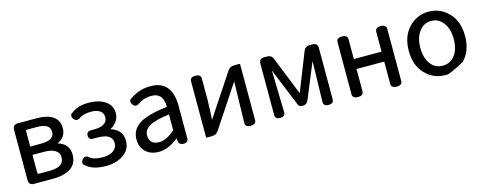

<svg xmlns="http://www.w3.org/2000/svg" viewBox="-28 -1089 4244 1693"><g transform="rotate(-15 2094.0 -242.0)"><path d="M425.8 -256.8Q529.3 -226.6 529.3 -127Q529.3 -44.9 469.7 -5.4Q410.2 34.2 308.6 34.2H133.8Q110.4 34.2 98.6 22.5Q86.9 10.7 86.9 -12.7V-471.7Q86.9 -495.1 98.6 -506.8Q110.4 -518.6 133.8 -518.6H300.8Q421.9 -518.6 470.7 -468.8Q505.9 -434.6 505.9 -376Q505.9 -291 425.8 -256.8ZM186.5 -292H285.2Q360.4 -292 388.7 -320.3Q406.2 -337.9 406.2 -368.2Q406.2 -443.4 292 -443.4H201.2Q193.4 -443.4 189.9 -439.9Q186.5 -436.5 186.5 -429.7ZM186.5 -54.7Q186.5 -47.9 189.9 -44.4Q193.4 -41 201.2 -41H298.8Q376 -41 407.2 -72.3Q428.7 -93.8 428.7 -131.8Q428.7 -170.9 395.5 -192.4Q360.4 -215.8 293 -215.8H186.5Z M909.2 -256.8Q1015.6 -224.6 1015.6 -121.1Q1015.6 -44.9 950.2 1Q884.8 46.9 792 46.9Q669.9 46.9 611.3 -6.8Q592.8 -17.6 592.8 -34.2Q592.8 -44.9 601.6 -58.6Q615.2 -80.1 634.8 -80.1Q644.5 -80.1 656.2 -73.2Q657.2 -73.2 658.2 -72.3Q693.4 -35.2 784.2 -35.2Q839.8 -35.2 877 -60.5Q914.1 -86.9 914.1 -127.9Q914.1 -163.1 893.6 -183.6Q861.3 -215.8 780.3 -215.8H738.3Q719.7 -215.8 710 -225.6Q700.2 -235.4 700.2 -253.9Q700.2 -272.5 710 -282.2Q719.7 -292 738.3 -292H766.6Q842.8 -292 873 -322.3Q892.6 -341.8 892.6 -370.1Q892.6 -410.2 864.3 -429.7Q835 -450.2 785.2 -450.2Q707 -450.2 668.9 -418Q668.9 -418 668 -418Q657.2 -412.1 647.5 -412.1Q627.9 -412.1 613.3 -434.6Q605.5 -447.3 605.5 -458Q605.5 -468.8 613.3 -477.5Q619.1 -480.5 625 -485.4Q683.6 -532.2 779.8 -532.2Q876 -532.2 932.6 -493.2Q991.2 -454.1 992.2 -381.8Q992.2 -329.1 952.1 -289.1Q934.6 -270.5 909.2 -256.8Z M1153.3 4.9Q1107.4 -38.1 1107.4 -107.9Q1107.4 -177.7 1152.3 -222.7Q1168 -238.3 1188.5 -251Q1268.6 -298.8 1441.4 -318.4Q1440.4 -388.7 1409.2 -420.9Q1382.8 -447.3 1335 -447.3Q1259.8 -447.3 1204.1 -405.3Q1204.1 -405.3 1203.1 -405.3Q1192.4 -399.4 1182.6 -399.4Q1163.1 -399.4 1149.4 -421.9Q1141.6 -434.6 1141.6 -446.3Q1141.6 -464.8 1162.1 -474.6Q1246.1 -532.2 1345.7 -532.2Q1447.3 -532.2 1495.1 -472.2Q1543 -412.1 1543 -304.7V-3.9Q1543 13.7 1532.7 23.9Q1522.5 34.2 1500 34.2Q1477.5 34.2 1465.8 22.5Q1456.1 12.7 1454.1 -2.9L1451.2 -27.3Q1356.4 46.9 1271.5 46.9Q1199.2 46.9 1153.3 4.9ZM1207 -123Q1207 -79.1 1229 -57.1Q1251 -35.2 1297.9 -35.2Q1363.3 -35.2 1441.4 -104.5V-249Q1313.5 -233.4 1260.7 -202.1Q1207 -169.9 1207 -123Z M1705.1 29.3V-480.5Q1705.1 -497.1 1714.8 -506.8Q1726.6 -518.6 1754.4 -518.6Q1782.2 -518.6 1793.9 -505.9Q1803.7 -497.1 1803.7 -480.5V-287.1L1799.8 -178.7L1795.9 -104.5L2048.8 -486.3Q2068.4 -518.6 2108.4 -518.6H2157.2Q2159.2 -518.6 2160.6 -517.1Q2162.1 -515.6 2162.1 -513.7V-3.9Q2162.1 12.7 2152.3 21.5Q2140.6 34.2 2112.8 34.2Q2085 34.2 2073.2 22.5Q2063.5 12.7 2063.5 -3.9L2072.3 -381.8L1818.4 2Q1798.8 34.2 1758.8 34.2H1710Q1708 34.2 1706.5 32.7Q1705.1 31.2 1705.1 29.3Z M2335.9 -3.9V-471.7Q2335.9 -495.1 2347.7 -506.8Q2359.4 -518.6 2382.8 -518.6H2409.2Q2449.2 -518.6 2463.9 -481.4L2603.5 -131.8L2742.2 -481.4Q2756.8 -518.6 2796.9 -518.6H2823.2Q2846.7 -518.6 2858.4 -506.8Q2870.1 -495.1 2870.1 -471.7V-3.9Q2870.1 12.7 2860.4 22.5Q2848.6 34.2 2823.7 34.2Q2798.8 34.2 2788.1 23.4Q2777.3 12.7 2777.3 -3.9L2786.1 -376L2653.3 -53.7Q2637.7 -16.6 2596.7 -16.6Q2569.3 -16.6 2559.6 -42L2418 -388.7L2427.7 -3.9Q2427.7 12.7 2417 23.4Q2406.2 34.2 2381.8 34.2Q2357.4 34.2 2346.7 23.4Q2335.9 12.7 2335.9 -3.9Z M3132.8 21.5Q3120.1 34.2 3091.8 34.2Q3063.5 34.2 3051.8 21.5Q3042 12.7 3042 -3.9V-480.5Q3042 -497.1 3051.8 -505.9Q3063.5 -518.6 3091.8 -518.6Q3120.1 -518.6 3132.8 -505.9Q3142.6 -496.1 3142.6 -480.5V-298.8H3395.5V-480.5Q3395.5 -497.1 3405.3 -505.9Q3417 -518.6 3445.3 -518.6Q3473.6 -518.6 3486.3 -505.9Q3496.1 -496.1 3496.1 -480.5V-3.9Q3496.1 11.7 3486.3 21.5Q3473.6 34.2 3445.3 34.2Q3417 34.2 3405.3 21.5Q3395.5 12.7 3395.5 -3.9V-208H3142.6V-3.9Q3142.6 11.7 3132.8 21.5Z M3884.8 -532.2Q3993.2 -532.2 4067.9 -453.6Q4142.6 -375 4142.6 -242.2Q4142.6 -105.5 4063.5 -26.4Q3931.6 47.9 3892.6 47.9Q3888.7 47.9 3885.7 46.9Q3779.3 46.9 3704.1 -31.2Q3628.9 -109.4 3628.9 -242.2Q3628.9 -375 3704.1 -453.6Q3779.3 -532.2 3884.8 -532.2ZM3886.7 -39.1Q3955.1 -39.1 3997.1 -94.2Q4039.1 -149.4 4039.1 -241.7Q4039.1 -334 3996.1 -391.6Q3954.1 -447.3 3886.7 -447.3Q3819.3 -447.3 3776.9 -390.6Q3734.4 -334 3734.4 -241.7Q3734.4 -149.4 3775.9 -94.2Q3817.4 -39.1 3886.7 -39.1Z"/></g></svg>

Font: TaiwanPearl
Style: Regular
Weight: 400
Version: Version 2.102